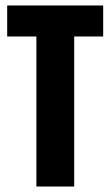

<svg xmlns="http://www.w3.org/2000/svg" viewBox="-20 -680 402 700"><path d="M112.7 0V-660H250.5V0ZM6.2 -547V-660H356.2V-547Z"/></svg>

Font: Bricolage Grotesque 96pt ExtraBold Condensed
Style: Regular
Weight: 800
Width: 3
Version: Version 1.001;gftools[0.9.33.dev8+g029e19f]